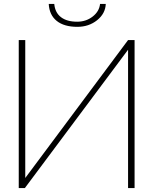

<svg xmlns="http://www.w3.org/2000/svg" viewBox="-20 -953 777 973"><path d="M75 -750H108V-51L629 -750H662V0H629V-701L106 0H75ZM227 -933H255Q259 -889 289 -866Q319 -843 371 -843Q416 -843 449.5 -869Q483 -895 487 -933H516Q514 -884 472 -850.5Q430 -817 372 -817Q305 -817 267.5 -847Q230 -877 227 -933Z"/></svg>

Font: Poiret One
Style: Regular
Weight: 400
Designer: Denis Masharov (denis.masharov@gmail.com), Cyreal (Charset Expansion)
Foundry: Denis Masharov
Version: Version 1.101